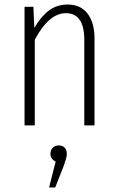

<svg xmlns="http://www.w3.org/2000/svg" viewBox="-20 -552 519 845"><path d="M396 -382V0H351V-376Q351 -494 270 -494Q195 -494 133 -377V0H88V-522H127L131 -429Q160 -479 195 -505.5Q230 -532 278 -532Q335 -532 365.5 -492Q396 -452 396 -382ZM274 125Q274 134 271 145Q268 156 264 167.5Q260 179 257 187L223 273H196L225 159Q202 148 202 125Q202 109 212 98.5Q222 88 239 88Q255 88 264.5 98Q274 108 274 125Z"/></svg>

Font: Fira Sans Extra Condensed ExtraLight
Style: Regular
Weight: 275
Width: 1
Designer: Carrois Corporate & Edenspiekermann AG
Foundry: Carrois Corporate GbR & Edenspiekermann AG
Version: Version 4.203